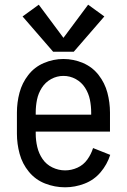

<svg xmlns="http://www.w3.org/2000/svg" viewBox="-20 -789 540 817"><path d="M206 -569 76 -719 145 -769 250 -628 355 -769 424 -719 294 -569ZM257 8Q213 8 172 -8Q131 -24 103 -58Q75 -92 63.5 -134.5Q52 -177 52 -220V-310Q52 -353 63 -394.5Q74 -436 100.5 -470Q127 -504 167 -521Q207 -538 250 -538Q293 -538 333 -521Q373 -504 399.5 -470Q426 -436 437 -394.5Q448 -353 448 -310V-229H132V-220Q132 -192 138.5 -164Q145 -136 161 -112.5Q177 -89 203 -76.5Q229 -64 257 -64Q284 -64 309.5 -75.5Q335 -87 351.5 -110Q368 -133 376 -159L449 -130Q436 -89 408 -56Q380 -23 339.5 -7.5Q299 8 257 8ZM132 -301H368V-310Q368 -338 362.5 -365Q357 -392 342 -415.5Q327 -439 302.5 -452.5Q278 -466 250 -466Q222 -466 197.5 -452.5Q173 -439 158 -415.5Q143 -392 137.5 -365Q132 -338 132 -310Z"/></svg>

Font: Iosevka SS01
Style: Regular
Weight: 400
Monospace: yes
Designer: Belleve Invis
Foundry: Belleve Invis
Version: 2.3.3; ttfautohint (v1.8.3)